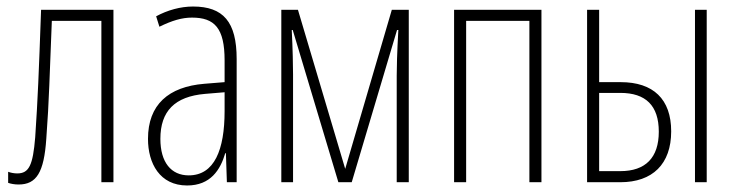

<svg xmlns="http://www.w3.org/2000/svg" viewBox="-20 -559 2258 589"><path d="M37 7C92 7 115 -30 122 -133C131 -252 132 -329 139 -495H291V0H328V-529H106C99 -333 96 -256 88 -138C81 -52 69 -27 33 -27C23 -27 13 -29 5 -32V2C14 5 25 7 37 7Z M554 10C626 10 656 -38 671 -89H673L676 0H706V-378C706 -492 665 -539 572 -539C534 -539 494 -528 459 -509L469 -477C508 -496 538 -505 569 -505C638 -505 669 -473 669 -374V-307L607 -302C497 -293 434 -238 434 -133C434 -58 470 10 554 10ZM559 -21C505 -21 472 -61 472 -133C472 -218 516 -263 609 -271L669 -276V-218C669 -100 638 -21 559 -21Z M843 0H879V-331C879 -352 878 -410 875 -467H878L1018 0H1059L1198 -467H1202C1198 -396 1197 -350 1197 -327V0H1234V-529H1182L1039 -41L894 -529H843Z M1373 0H1410V-495H1604V0H1641V-529H1373Z M1781 0H1883C1982 0 2039 -56 2039 -156C2039 -255 1984 -307 1884 -307H1818V-529H1781ZM2112 0H2148V-529H2112ZM1818 -34V-274H1883C1961 -274 2001 -235 2001 -155C2001 -75 1960 -34 1883 -34Z"/></svg>

Font: Noto Sans ExtraCondensed ExtraLight
Style: Regular
Weight: 200
Width: 2
Designer: Monotype Design Team
Foundry: Monotype Imaging Inc.
Version: Version 2.013